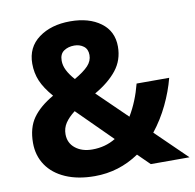

<svg xmlns="http://www.w3.org/2000/svg" viewBox="-81 -807 912 899"><g transform="rotate(-10 375.0 -357.0)"><path d="M510 -569Q510 -505 472.5 -457.5Q435 -410 367 -371L506 -236Q545 -301 566 -383H721Q705 -321 675 -258.5Q645 -196 603 -143L750 0H566L510 -55Q414 10 299 10Q219 10 160.5 -15.5Q102 -41 71 -87Q40 -133 40 -193Q40 -265 72.5 -311Q105 -357 171 -395Q133 -439 117 -477Q101 -515 101 -559Q101 -637 160 -680.5Q219 -724 310 -724Q399 -724 454.5 -683Q510 -642 510 -569ZM239 -549Q239 -526 250.5 -503Q262 -480 285 -454Q330 -480 351 -502.5Q372 -525 372 -553Q372 -581 353.5 -595Q335 -609 309 -609Q280 -609 259.5 -595Q239 -581 239 -549ZM197 -207Q197 -165 228.5 -140Q260 -115 309 -115Q371 -115 420 -145L258 -306Q228 -283 212.5 -259.5Q197 -236 197 -207Z"/></g></svg>

Font: Noto Sans Adlam Unjoined New
Style: Bold
Weight: 700
Designer: Mark Jamra, Neil Patel
Foundry: JamraPatel LLC
Version: Version 3.000